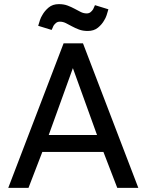

<svg xmlns="http://www.w3.org/2000/svg" viewBox="-20 -910 710 930"><path d="M548 0H650L382 -700H288L20 0H118L185 -174H481ZM333 -580 450 -256H216ZM405 -760Q435 -760 454.5 -776Q474 -792 485 -812Q492 -823 496.5 -836.5Q501 -850 505 -865L440 -885Q439 -882 435.5 -875Q432 -868 431 -865Q426 -857 418.5 -851Q411 -845 400 -845Q385 -845 371 -852Q357 -859 341.5 -867.5Q326 -876 307.5 -883Q289 -890 265 -890Q235 -890 215.5 -873.5Q196 -857 185 -837Q178 -826 173.5 -812.5Q169 -799 165 -785L230 -765Q231 -767 234.5 -774.5Q238 -782 239 -785Q244 -793 251.5 -799Q259 -805 270 -805Q285 -805 299 -798Q313 -791 328.5 -782.5Q344 -774 362.5 -767Q381 -760 405 -760Z"/></svg>

Font: Golos Text VF
Style: Regular
Weight: 400
Designer: A.Korolkova, Vitaly Kuzmin
Foundry: ParaType Ltd
Version: Version 2.005